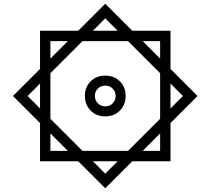

<svg xmlns="http://www.w3.org/2000/svg" viewBox="-20 -803 1135 1036"><path d="M196 -431V-637H402L548 -783L694 -637H900V-431L1046 -285L900 -139V67H694L548 213L402 67H196V-139L50 -285ZM425 11H671L844 -162V-408L671 -581H425L252 -408V-162ZM548 -175Q500 -175 469 -206.5Q438 -238 438 -286Q438 -333 469 -364Q500 -395 548 -395Q596 -395 627 -364Q658 -333 658 -286Q658 -238 627 -206.5Q596 -175 548 -175ZM548 -229Q572 -229 588 -245.5Q604 -262 604 -286Q604 -309 588 -325Q572 -341 548 -341Q524 -341 508 -325Q492 -309 492 -286Q492 -262 508 -245.5Q524 -229 548 -229ZM900 -352V-218L967 -285ZM548 134 615 67H481ZM196 -218V-352L129 -285ZM481 -637H615L548 -704ZM252 -487 346 -581H252ZM844 11V-83L750 11ZM750 -581 844 -487V-581ZM252 11H346L252 -83Z"/></svg>

Font: IBM Plex Sans Arabic Text
Style: Regular
Weight: 450
Designer: Mike Abbink, Paul van der Laan, Pieter van Rosmalen, Wael Morcos, Khajak Apelian
Foundry: Bold Monday
Version: Version 1.2